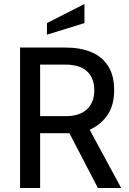

<svg xmlns="http://www.w3.org/2000/svg" viewBox="-20 -937 643 957"><path d="M80 0V-700H307Q380 -700 434.5 -677.5Q489 -655 519 -608Q549 -561 549 -487Q549 -415 517.8 -366.5Q486.5 -318 427 -290L584 0H468L326 -273Q324.5 -273 323.5 -273Q322.5 -273 321 -273H180V0ZM180 -358H306Q377.5 -358 413.8 -392.5Q450 -427 450 -487Q450 -548 413.8 -581.5Q377.5 -615 306 -615H180ZM214 -764V-822L401 -917V-822Z"/></svg>

Font: Cabin Resolve
Style: Regular-Resolve
Weight: 400
Designer: Pablo Impallari
Foundry: Pablo Impallari. http://www.impallari.com Igino Marini. http://www.ikern.com
Version: Version 3.001